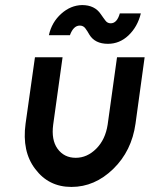

<svg xmlns="http://www.w3.org/2000/svg" viewBox="-20 -726 591 758"><path d="M118 -500 81 -238Q66 -128 119 -59Q172 12 262 12Q354 12 427 -59Q500 -130 515 -238L551 -500H442L405 -234Q396 -175 360 -139Q324 -103 279 -103Q233 -103 207 -139Q182 -174 190 -234L227 -500ZM406 -553Q452 -553 487 -586Q523 -620 536 -673H453Q442 -634 417 -634Q404 -634 396 -645Q392 -650 387.5 -656.5Q383 -663 378 -670Q354 -706 304 -706Q259 -705 222 -672Q184 -638 173 -587H256Q270 -625 295 -625Q309 -625 317 -614Q321 -609 325 -602.5Q329 -596 333 -589Q355 -553 406 -553Z"/></svg>

Font: Unageo
Style: SemiBold-Italic
Weight: 600
Designer: Richard Sepsi
Foundry: Richard Sepsi
Version: Version 2.000